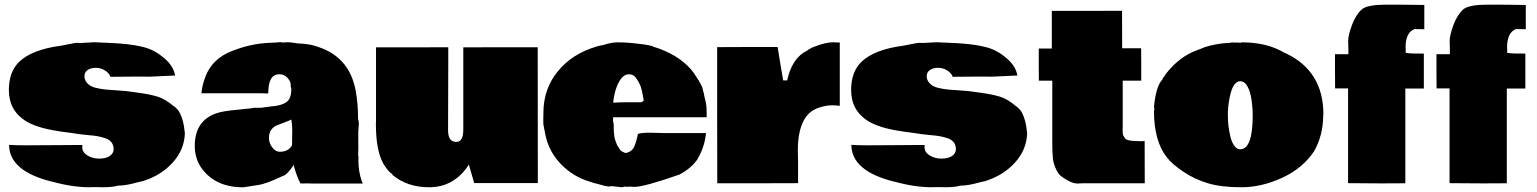

<svg xmlns="http://www.w3.org/2000/svg" viewBox="-20 -787 6606 825"><path d="M621.6 -457.5 577.1 -458Q537.6 -458 454.6 -457Q448.7 -473.1 430.9 -484.4Q413.1 -495.6 391.6 -495.6Q370.1 -495.6 356.4 -486.1Q342.8 -476.6 342.8 -459.5Q342.8 -442.4 355.7 -428.7Q368.7 -415 392.1 -409.4Q415.5 -403.8 438.7 -401.9Q461.9 -399.9 492.9 -397.9Q523.9 -396 539.8 -393.3Q555.7 -390.6 580.1 -387.7Q623.5 -381.8 657 -371.8Q690.4 -361.8 727.1 -330.1Q734.4 -326.7 746.6 -312Q768.6 -278.3 774.4 -214.4Q772 -144 723.1 -89.6Q674.3 -35.2 599.6 -10.7Q593.8 -7.8 585 -6.8L568.4 -2.9Q521 10.7 486.3 10.7Q465.3 17.6 418.9 17.6L406.7 17.1H371.1L365.7 17.6Q290 17.6 203.6 -6.8V-6.3Q19.5 -51.8 19 -164.6Q44.9 -162.6 90.8 -162.6Q136.7 -162.6 215.1 -163.3Q293.5 -164.1 334 -164.1Q333.5 -161.1 333.5 -154.3Q333.5 -132.8 355.5 -119.1Q377.4 -105.5 406.2 -105.5Q435.1 -105.5 451.7 -116.7Q468.3 -127.9 468.3 -145.8Q468.3 -163.6 459 -175.5Q449.7 -187.5 431.6 -193.4Q413.6 -199.2 398.2 -201.9Q382.8 -204.6 358.4 -206.5Q334 -208.5 322.3 -210.4Q310.5 -212.4 287.6 -215.6Q264.6 -218.8 247.3 -220.9Q230 -223.1 206.8 -227.5Q183.6 -231.9 165.8 -236.6Q147.9 -241.2 127.4 -249Q106.9 -256.8 91.8 -266.1Q18.1 -312 18.1 -399.9Q18.1 -478.5 62.5 -521.5Q118.2 -574.7 243.2 -590.8Q255.9 -592.8 279.3 -597.9Q302.7 -603 311.5 -603Q320.3 -603 323.2 -602.1L385.3 -605.5L471.2 -601.6Q476.1 -601.1 499.5 -599.6Q557.6 -595.2 601.8 -583.3Q646 -571.3 686.3 -536.6Q726.6 -502 732.4 -461.4L729 -462.4Z M1075.2 -324.2 1080.1 -323.7H1091.8Q1108.4 -323.7 1117.7 -326.2L1144 -329.6Q1211.4 -334.5 1225.1 -365.7Q1231.9 -381.3 1231.9 -405.3Q1229 -410.2 1229 -423.8Q1229 -437.5 1215.1 -452.6Q1201.2 -467.8 1182.1 -467.8H1179.7Q1132.8 -467.8 1132.8 -388.2Q1130.4 -384.3 1124.8 -385.3Q1119.1 -386.2 1097.7 -386.2H845.7Q848.1 -419.9 863.3 -459Q892.1 -534.2 974.9 -567.1Q1057.6 -600.1 1139.2 -603L1168.5 -604.5L1184.1 -606Q1187 -606 1189.9 -604.5H1196.3L1218.3 -605.5Q1225.1 -605.5 1249 -602.1L1263.2 -600.1Q1266.6 -599.6 1273.9 -599.6Q1281.2 -599.6 1304.7 -596.4Q1328.1 -593.3 1363.3 -579.6Q1482.4 -532.7 1507.8 -399.9Q1518.6 -343.8 1518.6 -275.4Q1522 -264.2 1522 -254.9L1519.5 -221.2V-164.6Q1520 -163.6 1520 -156.2L1519 -123V-118.7Q1520.5 -116.2 1520.5 -111.8L1520 -107.4V-97.2Q1520 -50.8 1534.2 -9.3L1539.1 1.5H1318.4L1300.8 1Q1281.2 1 1271 1.5Q1255.4 -27.8 1241.2 -78.6Q1234.9 -65.4 1219.5 -48.6Q1204.1 -31.7 1196.8 -31.7Q1124.5 3.4 1086.9 8.3Q1031.2 17.6 1027.1 17.6Q1022.9 17.6 1022.9 17.6Q906.2 17.6 846.7 -63.5Q816.9 -105 816.9 -159.7Q816.9 -278.3 927.2 -305.2Q955.6 -312 1036.6 -319.3L1052.7 -320.8ZM1235.4 -210.9 1235.8 -226.6Q1235.8 -251 1231.9 -273.4Q1221.2 -267.6 1200.7 -260.3Q1180.2 -252.9 1168 -247.8Q1155.8 -242.7 1145.8 -229.7Q1135.7 -216.8 1135.7 -194.3Q1135.7 -171.9 1150.1 -153.3Q1164.6 -134.8 1181.6 -134.8Q1218.3 -134.8 1233.9 -161.1L1234.9 -166L1235.4 -196.3Z M1906.2 -537.1 1905.3 -227.1Q1905.3 -177.2 1940.9 -177.2Q1970.7 -177.2 1970.7 -230V-583.5L2131.3 -584H2290.5L2291 -0.5H2017.6L1994.6 -79.6Q1932.1 17.6 1823.2 17.6Q1729.5 17.6 1665.5 -36.1L1666 -39.6Q1657.7 -42 1645.5 -57.4Q1633.3 -72.8 1627 -84Q1595.2 -141.6 1595.2 -253.4L1595.7 -269V-583.5H1751L1906.2 -584Z M2589.8 -598.6Q2611.8 -605 2636.7 -605Q2661.6 -605 2684.1 -603L2704.6 -601.1Q2752.9 -596.7 2778.8 -589.8V-590.3L2789.1 -585.9Q2891.6 -554.2 2948.7 -489.3V-489.7Q2961.9 -474.1 2981.2 -442.6Q3000.5 -411.1 3000.5 -398.9L3004.4 -385.7L3006.8 -371.6Q3016.1 -338.9 3016.1 -316.9Q3016.1 -294.9 3016.6 -283.2H2614.3V-267.1Q2617.2 -255.9 2617.2 -243.7Q2617.2 -231.4 2617.4 -224.4Q2617.7 -217.3 2618.7 -210.7Q2619.6 -204.1 2619.9 -200Q2620.1 -195.8 2622.1 -190.2Q2624 -184.6 2624.3 -182.6Q2624.5 -180.7 2627.2 -174.8Q2629.9 -168.9 2631.6 -163.8Q2633.3 -158.7 2638.2 -153.8V-154.3L2643.6 -144Q2652.8 -133.8 2668.9 -129.4Q2695.8 -135.3 2705.3 -157.2Q2714.8 -179.2 2721.2 -211.9Q2738.8 -216.8 2771 -216.8L2833.5 -215.3H3013.7Q3007.8 -155.8 2978.5 -106H2979Q2953.6 -65.9 2899.9 -37.1Q2748 16.1 2705.1 16.1Q2697.3 16.1 2692.4 15.1H2681.2L2676.8 15.6H2672.4Q2668.5 15.6 2662.6 14.6Q2657.7 17.6 2650.9 17.6L2608.4 12.7Q2605 14.2 2594.5 14.2Q2584 14.2 2539.6 1V1.5L2527.8 -2L2516.1 -5.9Q2442.9 -27.3 2390.6 -81.3Q2338.4 -135.3 2323.7 -207Q2322.3 -215.8 2318.4 -233.6Q2314.5 -251.5 2314.5 -257.8V-281.2Q2314.5 -289.6 2314.9 -293.9V-301.3Q2314.9 -404.8 2376.5 -480.2Q2438 -555.7 2541.5 -586.4L2553.2 -589.8Q2579.1 -594.2 2590.3 -599.1ZM2735.8 -347.7 2746.1 -354Q2737.8 -406.7 2730.5 -421.6Q2723.1 -436.5 2716.3 -447.3Q2703.6 -467.8 2682.9 -467.8Q2662.1 -467.8 2647.5 -447.3Q2621.6 -411.1 2614.7 -345.7Q2646 -347.7 2672.4 -347.7Z M3061.5 -584.5 3191.4 -585H3321.3L3332 -519.5Q3343.3 -450.7 3345.2 -441.4H3362.3Q3380.4 -524.9 3431.6 -560.1L3451.2 -571.3Q3452.6 -574.2 3468.8 -582L3466.8 -581.5L3478 -585.9Q3525.9 -605 3560.5 -605.5Q3567.9 -605.5 3570.3 -604.5H3588.4V-332Q3578.1 -334.5 3556.2 -334.5Q3534.2 -334.5 3511 -328.1Q3487.8 -321.8 3471.9 -311.8Q3456.1 -301.8 3444.3 -286.1Q3408.2 -237.8 3408.2 -141.1L3409.2 -89.8V0L3235.4 0.5H3062L3061.5 -291Z M4240.7 -457.5 4196.3 -458Q4156.7 -458 4073.7 -457Q4067.9 -473.1 4050 -484.4Q4032.2 -495.6 4010.7 -495.6Q3989.3 -495.6 3975.6 -486.1Q3961.9 -476.6 3961.9 -459.5Q3961.9 -442.4 3974.9 -428.7Q3987.8 -415 4011.2 -409.4Q4034.7 -403.8 4057.9 -401.9Q4081.1 -399.9 4112.1 -397.9Q4143.1 -396 4158.9 -393.3Q4174.8 -390.6 4199.2 -387.7Q4242.7 -381.8 4276.1 -371.8Q4309.6 -361.8 4346.2 -330.1Q4353.5 -326.7 4365.7 -312Q4387.7 -278.3 4393.6 -214.4Q4391.1 -144 4342.3 -89.6Q4293.5 -35.2 4218.8 -10.7Q4212.9 -7.8 4204.1 -6.8L4187.5 -2.9Q4140.1 10.7 4105.5 10.7Q4084.5 17.6 4038.1 17.6L4025.9 17.1H3990.2L3984.9 17.6Q3909.2 17.6 3822.8 -6.8V-6.3Q3638.7 -51.8 3638.2 -164.6Q3664.1 -162.6 3710 -162.6Q3755.9 -162.6 3834.2 -163.3Q3912.6 -164.1 3953.1 -164.1Q3952.6 -161.1 3952.6 -154.3Q3952.6 -132.8 3974.6 -119.1Q3996.6 -105.5 4025.4 -105.5Q4054.2 -105.5 4070.8 -116.7Q4087.4 -127.9 4087.4 -145.8Q4087.4 -163.6 4078.1 -175.5Q4068.8 -187.5 4050.8 -193.4Q4032.7 -199.2 4017.3 -201.9Q4002 -204.6 3977.5 -206.5Q3953.1 -208.5 3941.4 -210.4Q3929.7 -212.4 3906.7 -215.6Q3883.8 -218.8 3866.5 -220.9Q3849.1 -223.1 3825.9 -227.5Q3802.7 -231.9 3784.9 -236.6Q3767.1 -241.2 3746.6 -249Q3726.1 -256.8 3710.9 -266.1Q3637.2 -312 3637.2 -399.9Q3637.2 -478.5 3681.6 -521.5Q3737.3 -574.7 3862.3 -590.8Q3875 -592.8 3898.4 -597.9Q3921.9 -603 3930.7 -603Q3939.5 -603 3942.4 -602.1L4004.4 -605.5L4090.3 -601.6Q4095.2 -601.1 4118.7 -599.6Q4176.8 -595.2 4220.9 -583.3Q4265.1 -571.3 4305.4 -536.6Q4345.7 -502 4351.6 -461.4L4348.1 -462.4Z M4804.2 -243.2 4803.7 -235.8Q4803.7 -218.8 4804.9 -210.7Q4806.2 -202.6 4814.9 -191.7Q4823.7 -180.7 4872.1 -180.7L4885.3 -180.2Q4892.6 -180.2 4898.4 -181.6L4898.9 0.5H4631.8L4615.2 1.5H4609.9Q4591.8 1.5 4570.3 -10.3Q4548.8 -22 4538.3 -31Q4527.8 -40 4520.5 -54.2Q4506.8 -80.6 4504.2 -106.2Q4501.5 -131.8 4501.5 -169.9V-440.4H4443.8L4443.4 -508.8V-578.6H4499.5V-740.2H4650.4L4801.3 -740.7L4801.8 -579.6H4883.3L4883.8 -509.8V-440.4H4804.2Z M5666.5 -295.4Q5665.5 -290.5 5665.5 -289.6V-285.6Q5664.1 -205.1 5628.4 -140.6H5628.9Q5579.1 -64.5 5490 -23.4Q5400.9 17.6 5314.5 17.6Q5228 17.6 5171.1 0.7Q5114.3 -16.1 5065.9 -48.3Q5017.6 -80.6 4994.1 -110.4Q4938.5 -180.7 4938.5 -309.1Q4938.5 -313.5 4939.9 -316.4V-324.2Q4938.5 -326.2 4938.5 -328.1L4939.5 -333.5H4939Q4948.2 -418.9 4975.1 -445.8Q4975.1 -451.2 4981.9 -458V-457.5L4989.3 -469.2Q5046.9 -543 5121.1 -570.3L5138.2 -576.7Q5170.4 -592.3 5228.5 -600.1L5244.1 -601.6Q5247.6 -602.1 5258.1 -602.5Q5268.6 -603 5272.9 -604.5L5293.9 -604Q5295.4 -604.5 5297.4 -604.5Q5299.3 -604.5 5301.8 -604L5301.3 -604.5Q5304.2 -603 5310.1 -603Q5312 -605 5316.9 -605Q5422.9 -605 5497.1 -561.5L5506.8 -557.1Q5666.5 -480.5 5666.5 -295.4ZM5362.8 -292.5Q5360.8 -389.6 5335 -423.8Q5324.2 -438 5308.8 -438Q5293.5 -438 5281.7 -420.2Q5270 -402.3 5262.9 -364.3Q5255.9 -326.2 5255.9 -296.6Q5255.9 -267.1 5258.5 -245.8Q5261.2 -224.6 5266.6 -200.9Q5272 -177.2 5283.2 -161.4Q5294.4 -145.5 5308.6 -145.5Q5362.8 -145.5 5362.8 -292.5Z M5773.9 -572.8 5772.9 -611.8Q5772.9 -635.3 5789.3 -679.7Q5805.7 -724.1 5833.5 -748.5Q5859.4 -767.1 5936.8 -767.1Q6014.2 -767.1 6100.1 -765.6V-661.6H6083.5Q6065.9 -661.6 6058.1 -662.1Q6019.5 -647.9 6019.5 -581.1Q6020.5 -578.1 6020.5 -576.9Q6020.5 -575.7 6020 -573.7V-560.1Q6035.6 -557.1 6056.2 -557.1H6078.1Q6090.8 -557.1 6098.1 -556.6V-406.7H6018.6V0.5L5916.5 1Q5871.1 1 5772.5 0V-407.2H5716.8L5716.3 -481V-554.2H5773.9Z M6210 -572.8 6209 -611.8Q6209 -635.3 6225.3 -679.7Q6241.7 -724.1 6269.5 -748.5Q6295.4 -767.1 6372.8 -767.1Q6450.2 -767.1 6536.1 -765.6V-661.6H6519.5Q6502 -661.6 6494.1 -662.1Q6455.6 -647.9 6455.6 -581.1Q6456.5 -578.1 6456.5 -576.9Q6456.5 -575.7 6456.1 -573.7V-560.1Q6471.7 -557.1 6492.2 -557.1H6514.2Q6526.9 -557.1 6534.2 -556.6V-406.7H6454.6V0.5L6352.5 1Q6307.1 1 6208.5 0V-407.2H6152.8L6152.3 -481V-554.2H6210Z"/></svg>

Font: Bowlby One
Style: Regular
Weight: 400
Designer: vernon adams
Foundry: vernon adams
Version: Version 1.001